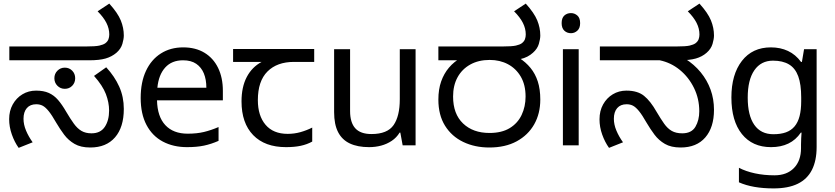

<svg xmlns="http://www.w3.org/2000/svg" viewBox="-20 -810 4656 1070"><path d="M483 12Q430 12 395.5 -8Q361 -28 337.5 -59.5Q314 -91 294 -125Q269 -169 251 -191Q233 -213 217.5 -221Q202 -229 182 -229Q148 -229 129.5 -207.5Q111 -186 111 -148Q111 -116 125 -82.5Q139 -49 162 -17L84 14Q61 -18 46 -60.5Q31 -103 31 -146Q31 -192 51 -228Q71 -264 105 -284.5Q139 -305 181 -305Q223 -305 252 -292Q281 -279 303.5 -253Q326 -227 349 -187Q372 -148 391.5 -121Q411 -94 434 -80.5Q457 -67 490 -67Q540 -67 564 -103Q588 -139 588 -194Q588 -239 570 -286Q552 -333 504 -387L572 -435Q619 -384 644.5 -327Q670 -270 670 -203Q670 -101 621 -44.5Q572 12 483 12ZM341 -315Q317 -315 300 -332Q283 -349 283 -374Q283 -399 300 -416Q317 -433 341 -433Q366 -433 382.5 -416Q399 -399 399 -374Q399 -349 382.5 -332Q366 -315 341 -315ZM32 -474V-551H458Q512 -551 534 -556Q556 -561 567 -569Q580 -579 584.5 -591.5Q589 -604 589 -618Q589 -651 573 -682.5Q557 -714 524 -747L589 -790Q636 -738 653 -696.5Q670 -655 670 -612Q670 -593 662 -565.5Q654 -538 629 -516Q603 -494 568.5 -484Q534 -474 477 -474Z M1001 -546Q1070 -546 1119.5 -516Q1169 -486 1195.5 -431.5Q1222 -377 1222 -304V-251H855Q857 -160 901.5 -112.5Q946 -65 1026 -65Q1077 -65 1116.5 -74.5Q1156 -84 1198 -102V-25Q1157 -7 1117 1.5Q1077 10 1022 10Q946 10 887.5 -21Q829 -52 796.5 -113.5Q764 -175 764 -264Q764 -352 793.5 -415Q823 -478 876.5 -512Q930 -546 1001 -546ZM1000 -474Q937 -474 900.5 -433.5Q864 -393 857 -321H1130Q1130 -367 1116 -401Q1102 -435 1073.5 -454.5Q1045 -474 1000 -474Z M1574 10Q1456 10 1391 -57Q1326 -124 1326 -245Q1326 -325 1355 -380.5Q1384 -436 1438 -465H1279V-537H1731V-465H1618Q1524 -465 1470.5 -411.5Q1417 -358 1417 -252Q1417 -165 1460 -114.5Q1503 -64 1583 -64Q1620 -64 1654 -73.5Q1688 -83 1720 -99V-21Q1691 -5 1656 2.5Q1621 10 1574 10Z M2296 -536V0H2224L2211 -71H2207Q2190 -43 2163 -25Q2136 -7 2104 1.5Q2072 10 2037 10Q1973 10 1929.5 -10.5Q1886 -31 1864 -74Q1842 -117 1842 -185V-536H1931V-191Q1931 -127 1960 -95Q1989 -63 2050 -63Q2139 -63 2173.5 -113Q2208 -163 2208 -257V-536Z M2707 12Q2626 12 2561.5 -19Q2497 -50 2460 -109.5Q2423 -169 2423 -255Q2423 -312 2438.5 -356Q2454 -400 2482 -433Q2510 -466 2549 -488L2567 -474H2423V-551H2779Q2833 -551 2855 -556Q2877 -561 2888 -569Q2901 -579 2905.5 -591.5Q2910 -604 2910 -618Q2910 -651 2894 -682.5Q2878 -714 2845 -747L2910 -790Q2957 -738 2974 -696.5Q2991 -655 2991 -612Q2991 -593 2983 -565.5Q2975 -538 2950 -516Q2937 -504 2919 -494.5Q2901 -485 2877 -480L2872 -488Q2910 -464 2936.5 -431.5Q2963 -399 2977 -356Q2991 -313 2991 -255Q2991 -177 2957 -117Q2923 -57 2859.5 -22.5Q2796 12 2707 12ZM2708 -69Q2776 -69 2820.5 -96Q2865 -123 2887 -169.5Q2909 -216 2909 -272Q2909 -337 2882.5 -382.5Q2856 -428 2811 -452Q2766 -476 2709 -476Q2647 -476 2601 -450.5Q2555 -425 2530 -379.5Q2505 -334 2505 -272Q2505 -175 2560.5 -122Q2616 -69 2708 -69Z M3205 -536V0H3117V-536ZM3162 -737Q3182 -737 3197.5 -723.5Q3213 -710 3213 -681Q3213 -653 3197.5 -639Q3182 -625 3162 -625Q3140 -625 3125 -639Q3110 -653 3110 -681Q3110 -710 3125 -723.5Q3140 -737 3162 -737Z M3773 12Q3720 12 3685.5 -8Q3651 -28 3627.5 -59.5Q3604 -91 3584 -125Q3559 -169 3541 -191Q3523 -213 3507.5 -221Q3492 -229 3472 -229Q3438 -229 3419.5 -207.5Q3401 -186 3401 -148Q3401 -116 3415 -82.5Q3429 -49 3452 -17L3374 14Q3351 -18 3336 -60Q3321 -102 3321 -145Q3321 -192 3341 -228Q3361 -264 3395 -284.5Q3429 -305 3471 -305Q3533 -305 3569 -276Q3605 -247 3639 -187Q3662 -148 3681 -121Q3700 -94 3723.5 -80.5Q3747 -67 3782 -67Q3834 -67 3855.5 -103.5Q3877 -140 3877 -190Q3877 -260 3847.5 -320Q3818 -380 3768.5 -420.5Q3719 -461 3657 -474H3323V-551H3748Q3802 -551 3823.5 -556Q3845 -561 3856 -569Q3869 -579 3873.5 -591.5Q3878 -604 3878 -618Q3878 -651 3862 -682.5Q3846 -714 3813 -747L3878 -790Q3925 -738 3942 -696.5Q3959 -655 3959 -612Q3959 -593 3951 -565.5Q3943 -538 3918 -516Q3893 -494 3858 -484Q3823 -474 3765 -474H3741L3798 -483Q3849 -451 3885 -407Q3921 -363 3940 -310.5Q3959 -258 3959 -198Q3959 -100 3910.5 -44Q3862 12 3773 12Z M4276 -546Q4329 -546 4371.5 -526Q4414 -506 4444 -465H4449L4461 -536H4531V9Q4531 85 4505 136.5Q4479 188 4426 214Q4373 240 4291 240Q4233 240 4184.5 231.5Q4136 223 4098 206V125Q4136 145 4187 156Q4238 167 4296 167Q4365 167 4404.5 126.5Q4444 86 4444 16V-5Q4444 -17 4445 -39.5Q4446 -62 4447 -71H4443Q4415 -30 4373.5 -10Q4332 10 4277 10Q4173 10 4114.5 -63Q4056 -136 4056 -267Q4056 -395 4114.5 -470.5Q4173 -546 4276 -546ZM4288 -472Q4221 -472 4184 -418.5Q4147 -365 4147 -266Q4147 -167 4183.5 -114.5Q4220 -62 4290 -62Q4331 -62 4360 -72.5Q4389 -83 4408 -105.5Q4427 -128 4436 -163Q4445 -198 4445 -246V-267Q4445 -340 4428.5 -385Q4412 -430 4377 -451Q4342 -472 4288 -472Z"/></svg>

Font: kannada25
Style: Book
Weight: 400
Designer: Jelle Bosma - Monotype Design Team
Foundry: Monotype Imaging Inc.
Version: Version 2.003